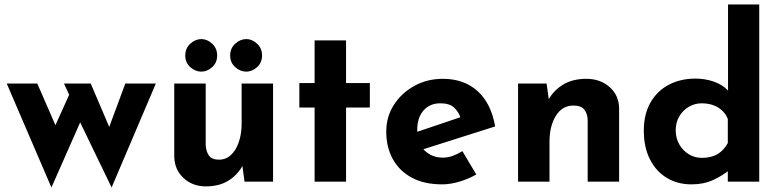

<svg xmlns="http://www.w3.org/2000/svg" viewBox="-20 -809 3473 855"><path d="M384 -437 480 -212 454 -210 538 -437H674L477 26L337 -264L209 26L10 -437H146L252 -194L204 -201L288 -387L265 -437Z M897 21Q838 21 798 -15.5Q758 -52 756 -110V-437H896V-162Q898 -133 911 -115.5Q924 -98 955 -98Q986 -98 1008.5 -119Q1031 -140 1043.5 -176.5Q1056 -213 1056 -259V-437H1196V0H1069L1058 -80L1060 -71Q1038 -30 997 -4.5Q956 21 897 21ZM805 -562Q805 -594 827.5 -614.5Q850 -635 877 -635Q902.5 -635 924.7 -614.5Q947 -594 947 -562Q947 -529.9 924.7 -509.9Q902.3 -490 876.8 -490Q850 -490 827.5 -509.9Q805 -529.9 805 -562ZM1005 -562Q1005 -594 1027.5 -614.5Q1050 -635 1077 -635Q1102.5 -635 1124.7 -614.5Q1147 -594 1147 -562Q1147 -529.9 1124.7 -509.9Q1102.3 -490 1076.8 -490Q1050 -490 1027.5 -509.9Q1005 -529.9 1005 -562Z M1381 -629H1521V-439H1627V-330H1521V0H1381V-330H1313V-439H1381Z M1949 12Q1869 12 1813.5 -18Q1758 -48 1729 -101Q1700 -154 1700 -223Q1700 -289 1734 -342Q1768 -395 1825 -426.5Q1882 -458 1952 -458Q2046 -458 2106.5 -403.5Q2167 -349 2185 -246L1845 -138L1814 -214L2060 -297L2031 -284Q2023 -310 2002.5 -329.5Q1982 -349 1941 -349Q1894 -349 1866 -317Q1838 -285 1838 -231Q1838 -170 1871 -138.5Q1904 -107 1952 -107Q1975 -107 1996.5 -115Q2018 -123 2039 -136L2101 -32Q2066 -12 2025.5 0Q1985 12 1949 12Z M2414 -437 2425 -359 2423 -366Q2446 -407 2488 -432.5Q2530 -458 2591 -458Q2653 -458 2694.5 -421.5Q2736 -385 2737 -327V0H2597V-275Q2596 -304 2581.5 -321.5Q2567 -339 2533 -339Q2484 -339 2455.5 -293.5Q2427 -248 2427 -178V0H2287V-437Z M3059 12Q2998 12 2950 -16.5Q2902 -45 2874.5 -99Q2847 -153 2847 -227Q2847 -301 2877 -353Q2907 -405 2959 -432Q3011 -459 3077 -459Q3119 -459 3157.5 -446Q3196 -433 3222 -406V-362V-789H3361V0H3221V-85L3232 -55Q3198 -27 3156 -7.5Q3114 12 3059 12ZM3105 -106Q3147 -106 3175 -122.5Q3203 -139 3221 -172V-279Q3209 -311 3178 -330Q3147 -349 3105 -349Q3074 -349 3047.5 -333.5Q3021 -318 3005 -291Q2989 -264 2989 -229Q2989 -194 3005 -166Q3021 -138 3047.5 -122Q3074 -106 3105 -106Z"/></svg>

Font: Reem Kufi Fun
Style: Regular
Weight: 400
Designer: Khaled Hosny
Version: Version 1.005